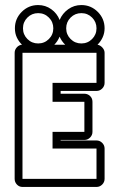

<svg xmlns="http://www.w3.org/2000/svg" viewBox="-20 -740 492 760"><path d="M39 -628Q39 -666 66 -693Q93 -720 131 -720Q160 -720 183 -703.5Q206 -687 216 -661Q227 -687 250 -703.5Q273 -720 302 -720Q340 -720 367 -693Q394 -666 394 -628Q394 -609 386.5 -592.5Q379 -576 366 -563Q377 -561 385.5 -551.5Q394 -542 394 -531V-412Q394 -399 384.5 -389.5Q375 -380 362 -380H220V-369H314Q327 -369 336.5 -360Q346 -351 346 -337V-218Q346 -205 336.5 -195.5Q327 -186 314 -186H220V-184H362Q375 -184 384.5 -174.5Q394 -165 394 -152V-32Q394 -19 384.5 -9.5Q375 0 362 0H69Q56 0 47 -9.5Q38 -19 38 -32V-531Q38 -543 46.5 -552.5Q55 -562 67 -563Q54 -576 46.5 -592Q39 -608 39 -628ZM69 -32H362V-152H188V-218H314V-337H188V-412H362V-531H69ZM242 -628Q242 -603 259.5 -585.5Q277 -568 302 -568Q327 -568 344.5 -585.5Q362 -603 362 -628Q362 -653 344.5 -670.5Q327 -688 302 -688Q277 -688 259.5 -670.5Q242 -653 242 -628ZM71 -628Q71 -603 88.5 -585.5Q106 -568 131 -568Q156 -568 173.5 -585.5Q191 -603 191 -628Q191 -653 173.5 -670.5Q156 -688 131 -688Q106 -688 88.5 -670.5Q71 -653 71 -628ZM238 -563Q223 -578 216 -595Q208 -576 195 -563Z"/></svg>

Font: Lichte PostBus
Style: Regular
Weight: 400
Designer: Peter Wiegel
Version: Version 1.001